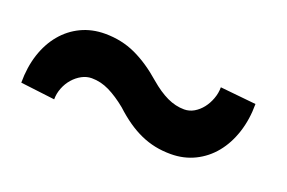

<svg xmlns="http://www.w3.org/2000/svg" viewBox="-45 -524 690 461"><g transform="rotate(20 300.0 -293.0)"><path d="M558.6 -367.2Q558.6 -327.6 547.6 -293.9Q536.6 -260.3 516.8 -236.1Q497.1 -211.9 469.2 -198.2Q441.4 -184.6 408.2 -184.6Q386.7 -184.6 367.9 -188.5Q349.1 -192.4 331.1 -200.4Q313 -208.5 295.4 -220.7Q277.8 -232.9 259.3 -250Q235.4 -269.5 213.4 -280.3Q191.4 -291 168.5 -291Q155.3 -291 143.1 -284.4Q130.9 -277.8 121.3 -266.8Q111.8 -255.9 106.2 -241.7Q100.6 -227.5 100.6 -212.4L12.7 -223.1Q12.7 -262.7 23.4 -295.7Q34.2 -328.6 54 -352.3Q73.7 -376 101.3 -389.2Q128.9 -402.3 162.1 -402.3Q204.6 -402.3 240.5 -385.7Q276.4 -369.1 312.5 -337.4Q336.4 -316.9 358.2 -306.6Q379.9 -296.4 401.9 -296.4Q415 -296.4 426.8 -303.2Q438.5 -310.1 447.3 -321.3Q456.1 -332.5 461.4 -346.9Q466.8 -361.3 466.8 -376.5Z"/></g></svg>

Font: TypoPRO Roboto Mono
Style: Bold
Weight: 700
Designer: Google
Version: Version 2.000986; 2015; ttfautohint (v1.3)